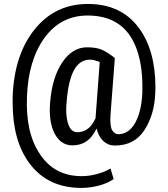

<svg xmlns="http://www.w3.org/2000/svg" viewBox="-20 -714 838 956"><path d="M752.9 -249Q749 -143.6 699.2 -66.4Q649.4 10.7 551.8 10.7Q518.6 10.7 494.1 -11.7Q470.7 -34.2 460.9 -74.2Q440.4 -31.2 411.1 -10.7Q380.9 9.8 340.8 9.8Q283.2 9.8 252 -48.8Q221.7 -107.4 229.5 -203.1Q239.3 -328.1 290 -403.3Q340.8 -478.5 413.1 -478.5Q460 -478.5 488.3 -465.8Q516.6 -453.1 550.8 -425.8Q550.8 -425.8 549.8 -424.8Q550.8 -424.8 551.8 -424.8Q546.9 -354.5 530.3 -143.6Q526.4 -86.9 538.1 -66.4Q549.8 -45.9 569.3 -45.9Q621.1 -45.9 653.3 -102.5Q684.6 -160.2 688.5 -249Q695.3 -432.6 627.9 -535.2Q559.6 -636.7 416 -636.7Q283.2 -636.7 202.1 -526.4Q121.1 -415 114.3 -233.4Q106.4 -52.7 179.7 54.7Q252 163.1 386.7 163.1Q424.8 163.1 463.9 152.3Q502.9 141.6 530.3 125Q535.2 142.6 545.9 177.7Q516.6 198.2 472.7 210Q427.7 221.7 385.7 221.7Q217.8 221.7 127 99.6Q43 -12.7 43 -201.2Q43 -216.8 43 -233.4Q50.8 -441.4 152.3 -567.4Q253.9 -694.3 418 -694.3Q584 -694.3 671.9 -574.2Q753.9 -463.9 753.9 -277.3Q752.9 -262.7 752.9 -249ZM311.5 -203.1Q309.6 -185.5 309.6 -169.9Q309.6 -124 320.3 -94.7Q334 -55.7 365.2 -55.7Q392.6 -55.7 415 -71.3Q437.5 -85.9 456.1 -126Q456.1 -128.9 456.1 -132.8Q456.1 -136.7 457 -143.6Q463.9 -230.5 476.6 -405.3Q464.8 -410.2 453.1 -413.1Q441.4 -417 428.7 -417Q376 -417 347.7 -363.3Q319.3 -309.6 311.5 -203.1Z"/></svg>

Font: Noto Sans Hebrew DECATHLON 
Style: Regular
Weight: 400
Designer: Monotype Design team
Version: Version 1.03 uh